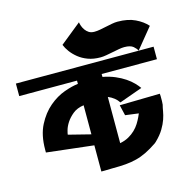

<svg xmlns="http://www.w3.org/2000/svg" viewBox="-113 -877 943 963"><g transform="rotate(-15 358.0 -396.0)"><path d="M-4 -492V-557H711V-492H424V-477Q460 -470 488 -458Q516 -446 537.5 -431.5Q559 -417 574 -401.5Q589 -386 598 -373L478 -330Q460 -358 424 -373V-133Q450 -138 469.5 -149Q489 -160 503.5 -174Q518 -188 528 -204Q538 -220 545 -235L553 -253L484 -262L471 -317L680 -321Q681 -315 681 -309Q681 -303 681 -298Q681 -290 681 -282.5Q681 -275 680 -267V-265Q676 -250 673 -231.5Q670 -213 662.5 -191Q655 -169 640 -144Q625 -119 598 -93L591 -87Q560 -66 533.5 -53Q507 -40 480 -33Q453 -26 423 -23.5Q393 -21 354 -21L313 -20H296V-156L52 -184V-199Q52 -274 78.5 -325.5Q105 -377 143.5 -409.5Q182 -442 224 -457Q266 -472 296 -475V-492ZM633 -558Q629 -568 614.5 -580.5Q600 -593 568 -593Q556 -593 539.5 -590Q523 -587 505.5 -583.5Q488 -580 471 -577Q454 -574 441 -574Q404 -574 376 -584.5Q348 -595 327.5 -611.5Q307 -628 293 -647Q279 -666 272 -684L381 -772Q382 -764 386 -752.5Q390 -741 397.5 -730.5Q405 -720 416 -713Q427 -706 444 -706Q458 -706 474 -709Q490 -712 506.5 -715.5Q523 -719 539 -722Q555 -725 568 -725Q622 -725 659.5 -707Q697 -689 720 -663L635 -559ZM181 -242 296 -213V-364Q261 -359 239 -341Q217 -323 204 -303Q191 -283 186 -265Q181 -247 181 -242Z"/></g></svg>

Font: Shorif Bongobondhu ANSI V1
Style: Regular
Weight: 400
Designer: Shorif Uddin Shishir, Shorif art & Design, e-mail : shorifart@gmail.com, facebook : Shorif2001
Foundry: Lipighor Font Foundry
Version: Designed by Shorif Uddin Shishir | Developed by Niladri Shek